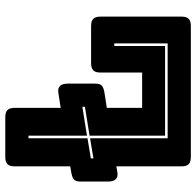

<svg xmlns="http://www.w3.org/2000/svg" viewBox="-28 -732 760 745"><g transform="rotate(-90 352.5 -360.0)"><path d="M624 0H115Q96 0 87.5 -8.5Q79 -17 79 -36V-289L56 -285Q37 -282 28.5 -292Q20 -302 20 -321V-428Q20 -447 28.5 -454Q37 -461 56 -464L79 -468V-684Q79 -703 87.5 -711.5Q96 -720 115 -720H270Q289 -720 297.5 -711.5Q306 -703 306 -684V-505L364 -514Q383 -517 391.5 -507Q400 -497 400 -478V-371Q400 -352 391.5 -345Q383 -338 364 -335L306 -326V-189H443V-351Q443 -370 451.5 -378.5Q460 -387 479 -387H624Q643 -387 651.5 -378.5Q660 -370 660 -351V-36Q660 -17 651.5 -8.5Q643 0 624 0ZM188 -90H556V-297H546V-100H198V-393L310 -411V-421L198 -403V-630H188V-401L110 -388V-378L188 -391Z"/></g></svg>

Font: Bungee Inline
Style: Regular
Weight: 400
Version: Version 1.000;PS 1.0;hotconv 1.0.72;makeotf.lib2.5.5900